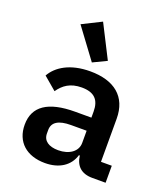

<svg xmlns="http://www.w3.org/2000/svg" viewBox="-146 -903 892 1019"><g transform="rotate(20 300.0 -393.5)"><path d="M565 0V-96H504V-339C504 -464 423 -528 287 -528C174 -528 103 -483 71 -426L144 -364C172 -404 209 -432 274 -432C346 -432 376 -398 376 -333V-299H285C132 -299 56 -247 56 -143C56 -46 122 12 226 12C306 12 363 -25 382 -89H387C394 -33 427 0 490 0ZM269 -76C216 -76 183 -98 183 -139V-159C183 -203 218 -225 288 -225H376V-156C376 -107 330 -76 269 -76ZM278 -575 355 -612 260 -799 152 -745Z"/></g></svg>

Font: IBM Mono SemiBold
Style: Regular
Weight: 600
Monospace: yes
Designer: Mike Abbink, Paul van der Laan, Pieter van Rosmalen
Foundry: Bold Monday
Version: Version 2.3